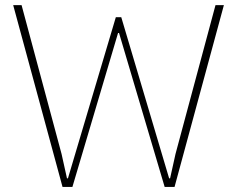

<svg xmlns="http://www.w3.org/2000/svg" viewBox="-20 -740 938 760"><path d="M227.5 0 32.2 -719.7H65.4L223.6 -130.9L245.1 -34.2H249L438.5 -671.9H460L649.4 -34.2H653.3L674.8 -130.9L833 -719.7H866.2L670.9 0H631.8L451.2 -609.4H447.3L266.6 0Z"/></svg>

Font: Reddit Sans ExtraLight
Style: Regular
Weight: 250
Designer: Stephen Hutchings
Foundry: Reddit
Version: Version 1.014